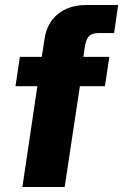

<svg xmlns="http://www.w3.org/2000/svg" viewBox="-20 -743 490 763"><path d="M69 0 128.5 -400.5H41.5L59 -517H146L157 -588.5Q166.5 -652 210.5 -687.5Q254.5 -723 323 -723H449.5L433.5 -611.5H371.5Q345.5 -611.5 333.8 -599.2Q322 -587 317 -557L311.5 -517H414.5L397 -400.5H297.5L237 0Z"/></svg>

Font: Public Sans ExtraBold
Style: Italic
Weight: 800
Italic angle: -8°
Designer: The Public Sans project authors (U.S. Web Design System). Libre Franklin designed by Pablo Impallari and Rodrigo Fuenzal
Version: Version 1.007; ttfautohint (v1.8.1) -l 8 -r 50 -G 200 -x 14 